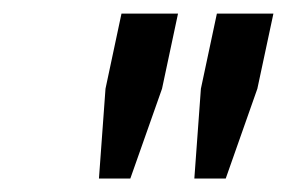

<svg xmlns="http://www.w3.org/2000/svg" viewBox="-20 -782 429 287"><path d="M222.2 -649.4 174.8 -515.1H127.9L137.7 -649.4L161.6 -761.7H246.1ZM364.7 -649.4 317.4 -515.1H270.5L280.3 -649.4L304.2 -761.7H388.7Z"/></svg>

Font: Ufes Sans
Style: Italic
Weight: 400
Designer: Ricardo Esteves & Filipe Motta
Foundry: ProDesignUfes - Ricardo Esteves, Filipe Motta
Version: Version 2.0